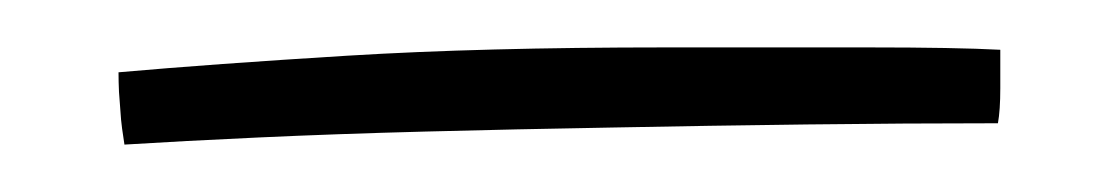

<svg xmlns="http://www.w3.org/2000/svg" viewBox="-20 -386 472 81"><path d="M402 -365Q402 -358 402 -348.8Q402 -339.5 401 -334Q362 -334 320.5 -333.5Q279 -333 238.2 -332.2Q197.5 -331.5 159.5 -330.5Q121.5 -329.5 89 -328Q56.5 -326.5 32.5 -325Q32 -328 31.5 -331.8Q31 -335.5 30.8 -339.2Q30.5 -343 30.2 -347.2Q30 -351.5 30 -355.5Q69.5 -359 126.5 -362.5Q183.5 -366 261 -366Q308.5 -366 346 -366Q383.5 -366 402 -365Z"/></svg>

Font: Grandstander Thin Thin
Style: Regular
Weight: 250
Version: Version 1.200